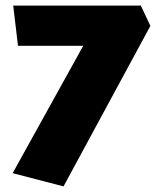

<svg xmlns="http://www.w3.org/2000/svg" viewBox="-20 -586 565 683"><path d="M25 30 276 -423H44L27 -566H481L515 -494L206 77Z"/></svg>

Font: Palanquin Dark
Style: Bold
Weight: 700
Designer: Pria Ravichandran
Version: Version 1.000